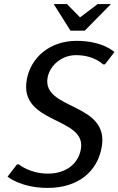

<svg xmlns="http://www.w3.org/2000/svg" viewBox="-20 -910 580 940"><path d="M355 -710C225 -710 131 -630 111 -520C72 -300 404 -340 376 -180C364 -110 305 -60 215 -60C125 -60 73 -105 73 -105H63L17 -45C17 -45 83 10 213 10C363 10 457 -70 478 -190C517 -410 185 -370 213 -530C224 -590 282 -640 352 -640C442 -640 484 -595 484 -595H494L540 -655C540 -655 485 -710 355 -710ZM395 -760 523 -890H458L372 -825L308 -890H243L325 -760Z"/></svg>

Font: Scada
Style: Italic
Weight: 400
Designer: Jovanny Lemonad
Foundry: Jovanny Lemonad
Version: Version 3.005